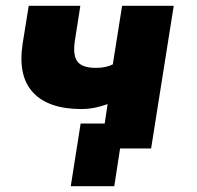

<svg xmlns="http://www.w3.org/2000/svg" viewBox="-20 -512 679 662"><path d="M374 130H224L258 -86H341L351 -153Q325 -144 304 -140Q283 -136 261 -136Q147 -136 94 -193Q41 -250 58 -361L79 -492H257L239 -377Q230 -324 246 -301Q262 -278 311 -278Q345 -278 369 -290L401 -492H579L501 0H394Z"/></svg>

Font: Nunito Sans Black
Style: Italic
Weight: 900
Italic angle: -9°
Designer: Vernon Adams
Foundry: Vernon Adams
Version: Version 3.006; ttfautohint (v1.8.3)